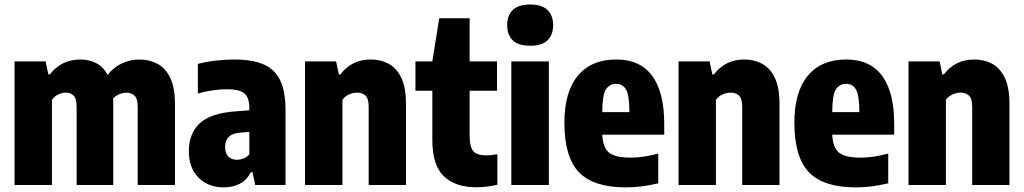

<svg xmlns="http://www.w3.org/2000/svg" viewBox="-20 -821 4542 852"><path d="M44.5 0V-548.5H182.5L194.5 -491H201.5Q252.5 -557 337 -557Q374.5 -557 406.2 -541.2Q438 -525.5 457.5 -488.5Q484.5 -523 521.5 -540Q558.5 -557 598.5 -557Q642.5 -557 678.5 -538Q714.5 -519 735.5 -475.5Q756.5 -432 756.5 -357.5V0H591V-348.5Q591 -383.5 576.5 -396.8Q562 -410 540.5 -410Q527.5 -410 511 -403.8Q494.5 -397.5 482 -384Q482.5 -376 482.5 -367.5V0H320V-348.5Q320 -383.5 306.5 -396.8Q293 -410 272 -410Q256.5 -410 238.8 -402Q221 -394 210.5 -377.5V0Z M972.5 10.5Q904 10.5 861 -32.8Q818 -76 818 -149.5Q818 -229 866.5 -274Q915 -319 1026.5 -327L1086.5 -331.5V-340Q1086.5 -387.5 1064.8 -406.2Q1043 -425 986.5 -425Q958 -425 924 -420.2Q890 -415.5 858 -406V-537.5Q894 -547 937.2 -552Q980.5 -557 1019 -557Q1098 -557 1148.5 -535.8Q1199 -514.5 1223 -465.2Q1247 -416 1247 -332.5V0H1112.5L1100.5 -57H1093Q1074.5 -20.5 1043 -5Q1011.5 10.5 972.5 10.5ZM979 -168.5Q979 -140 993.5 -126Q1008 -112 1031.5 -112Q1045 -112 1059.5 -117.2Q1074 -122.5 1086.5 -136.5V-235.5L1046.5 -232.5Q979 -228 979 -168.5Z M1333.5 0V-548.5H1471.5L1483.5 -491H1490.5Q1541 -557 1625.5 -557Q1669.5 -557 1704.8 -538Q1740 -519 1760.8 -475.8Q1781.5 -432.5 1781.5 -360V0H1616V-347.5Q1616 -383.5 1601.8 -396.8Q1587.5 -410 1564.5 -410Q1547 -410 1529 -402Q1511 -394 1499.5 -378V0Z M2094 10Q2000.5 10 1949.5 -38.8Q1898.5 -87.5 1898.5 -200V-418.5H1823.5V-548.5H1898.5L1929 -740H2064V-548.5H2185.5V-418.5H2064V-219.5Q2064 -169 2080.5 -150.2Q2097 -131.5 2138 -131.5Q2149 -131.5 2160.8 -132.8Q2172.5 -134 2187 -136.5V-1.5Q2168 3.5 2143 6.8Q2118 10 2094 10Z M2249 0V-548.5H2415.5V0ZM2332.5 -618Q2280 -618 2255.2 -642.2Q2230.5 -666.5 2230.5 -709.5Q2230.5 -752 2255.2 -776.5Q2280 -801 2332.5 -801Q2385 -801 2409.8 -776.5Q2434.5 -752 2434.5 -709.5Q2434.5 -666.5 2409.8 -642.2Q2385 -618 2332.5 -618Z M2757.5 10.5Q2613.5 10.5 2549 -56.8Q2484.5 -124 2484.5 -276.5Q2484.5 -413.5 2544.2 -485.2Q2604 -557 2715 -557Q2820 -557 2873.8 -484.8Q2927.5 -412.5 2927.5 -271.5V-223.5H2652.5Q2655.5 -165.5 2683 -143.5Q2710.5 -121.5 2778.5 -121.5Q2808 -121.5 2838.5 -126.2Q2869 -131 2901 -139.5V-7.5Q2862 1.5 2828 6Q2794 10.5 2757.5 10.5ZM2714.5 -449Q2684.5 -449 2668.8 -424.2Q2653 -399.5 2652.5 -323.5H2773Q2772.5 -399.5 2757.8 -424.2Q2743 -449 2714.5 -449Z M2991 0V-548.5H3129L3141 -491H3148Q3198.5 -557 3283 -557Q3327 -557 3362.2 -538Q3397.5 -519 3418.2 -475.8Q3439 -432.5 3439 -360V0H3273.5V-347.5Q3273.5 -383.5 3259.2 -396.8Q3245 -410 3222 -410Q3204.5 -410 3186.5 -402Q3168.5 -394 3157 -378V0Z M3778 10.5Q3634 10.5 3569.5 -56.8Q3505 -124 3505 -276.5Q3505 -413.5 3564.8 -485.2Q3624.5 -557 3735.5 -557Q3840.5 -557 3894.2 -484.8Q3948 -412.5 3948 -271.5V-223.5H3673Q3676 -165.5 3703.5 -143.5Q3731 -121.5 3799 -121.5Q3828.5 -121.5 3859 -126.2Q3889.5 -131 3921.5 -139.5V-7.5Q3882.5 1.5 3848.5 6Q3814.5 10.5 3778 10.5ZM3735 -449Q3705 -449 3689.2 -424.2Q3673.5 -399.5 3673 -323.5H3793.5Q3793 -399.5 3778.2 -424.2Q3763.5 -449 3735 -449Z M4011.5 0V-548.5H4149.5L4161.5 -491H4168.5Q4219 -557 4303.5 -557Q4347.5 -557 4382.8 -538Q4418 -519 4438.8 -475.8Q4459.5 -432.5 4459.5 -360V0H4294V-347.5Q4294 -383.5 4279.8 -396.8Q4265.5 -410 4242.5 -410Q4225 -410 4207 -402Q4189 -394 4177.5 -378V0Z"/></svg>

Font: Encode Sans Condensed ExtraBold
Style: Regular
Weight: 800
Width: 3
Designer: Multiple Designers
Foundry: Impallari Type
Version: Version 3.000; ttfautohint (v1.8.3) -l 8 -r 50 -G 200 -x 14 